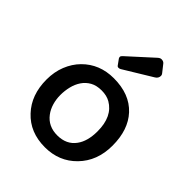

<svg xmlns="http://www.w3.org/2000/svg" viewBox="-232 -980 1131 1131"><g transform="rotate(45 333.5 -414.5)"><path d="M58.6 -277.3Q58.6 -340.8 79.8 -393.8Q101.1 -446.8 138.2 -484.4Q215.8 -563 334 -563Q466.3 -563 539.1 -484.4Q609.4 -408.7 609.4 -276.4Q609.4 -148.4 529.8 -67.4Q452.1 12.2 334 12.2Q209.5 12.2 133.8 -69.3Q58.6 -148.9 58.6 -277.3ZM218.8 -144.5Q260.7 -88.9 335.9 -88.9Q412.6 -88.9 452.1 -143.6Q487.3 -191.4 487.3 -273.9Q487.3 -397.5 406.2 -444.3Q376.5 -461.4 334.2 -461.4Q292 -461.4 262.9 -445.1Q233.9 -428.7 215.6 -401.6Q197.3 -374.5 189 -340.1Q180.7 -305.7 180.7 -270.3Q180.7 -234.9 190.2 -202.4Q199.7 -169.9 218.8 -144.5ZM324.2 -629.4Q317.9 -625.5 309.6 -625.5Q301.3 -625.5 296.9 -632.3L272.9 -665.5Q269.5 -670.4 269.5 -677Q269.5 -683.6 279.3 -692.4L430.2 -829.6Q442.4 -840.8 453.1 -840.8Q470.2 -840.8 478.5 -830.1L515.1 -783.7Q521 -776.4 520.5 -768.6Q520 -748.5 501.5 -737.3Z"/></g></svg>

Font: Capriola
Style: Regular
Weight: 400
Designer: Viktoriya Grabowska
Foundry: Viktoriya Grabowska
Version: Version 1.007